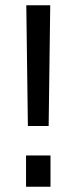

<svg xmlns="http://www.w3.org/2000/svg" viewBox="-20 -710 291 730"><path d="M86 -231 80 -690H171L165 -231ZM79 0V-119H172V0Z"/></svg>

Font: Cairo Play Medium
Style: Regular
Weight: 500
Version: Version 3.119